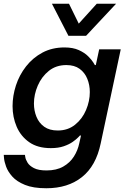

<svg xmlns="http://www.w3.org/2000/svg" viewBox="-27 -793 676 1024"><path d="M338 -602 250 -773H341L393 -667L489 -773H592L432 -602ZM220 211Q150 211 106 193Q62 175 38.5 148.5Q15 122 5.5 95.5Q-4 69 -5.5 51Q-7 33 -7 33H106Q106 33 108 45.5Q110 58 120 74.5Q130 91 154 103.5Q178 116 221 116Q274 116 310 95.5Q346 75 367 42Q388 9 396 -30L405 -70H399Q399 -70 389.5 -60Q380 -50 361 -36.5Q342 -23 313 -13Q284 -3 244 -3Q174 -3 129 -34.5Q84 -66 62 -117Q40 -168 40 -227Q40 -282 58 -337.5Q76 -393 112 -439Q148 -485 199.5 -512.5Q251 -540 317 -540Q362 -540 393 -526Q424 -512 443 -493Q462 -474 470.5 -460Q479 -446 479 -446H484L502 -530H617L510 -28Q485 92 410 151.5Q335 211 220 211ZM281 -97Q335 -97 373.5 -128Q412 -159 432 -206.5Q452 -254 452 -302Q452 -340 438.5 -373Q425 -406 397.5 -426Q370 -446 327 -446Q272 -446 233.5 -415Q195 -384 174.5 -336.5Q154 -289 154 -241Q154 -203 167.5 -170Q181 -137 209 -117Q237 -97 281 -97Z"/></svg>

Font: Be Vietnam Pro Medium
Style: Italic
Weight: 500
Italic angle: -12°
Designer: Lam Bao, Tony Le, Vietanh Nguyen
Foundry: Yellow Type Foundry
Version: Version 1.002; ttfautohint (v1.8.3)